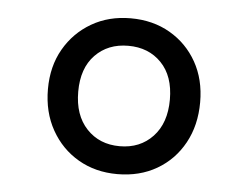

<svg xmlns="http://www.w3.org/2000/svg" viewBox="-38 -1317 619 480"><g transform="rotate(5 272.0 -1076.5)"><path d="M272 -881Q217 -881 174 -906Q131 -931 106 -975.5Q81 -1020 81 -1078Q81 -1135 106 -1178.5Q131 -1222 174 -1247Q217 -1272 272 -1272Q328 -1272 371 -1247Q414 -1222 438.5 -1178.5Q463 -1135 463 -1078Q463 -1020 438.5 -975.5Q414 -931 371 -906Q328 -881 272 -881ZM272 -951Q323 -951 355 -985Q387 -1019 387 -1078Q387 -1137 355 -1170Q323 -1203 272 -1203Q221 -1203 189 -1170Q157 -1137 157 -1078Q157 -1019 189 -985Q221 -951 272 -951Z"/></g></svg>

Font: Playwrite VN
Style: Regular
Weight: 400
Designer: Veronika Burian, José Scaglione
Foundry: TypeTogether
Version: Version 1.002